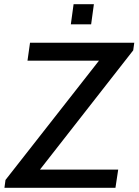

<svg xmlns="http://www.w3.org/2000/svg" viewBox="-20 -888 655 908"><path d="M1 0 6 -37 448 -601H110L122 -686H615L610 -650L169 -86H539L526 0ZM315 -773 328 -868H424L411 -773Z"/></svg>

Font: Chivo Mono
Style: Italic
Weight: 400
Italic angle: -8.05°
Monospace: yes
Version: Version 1.008